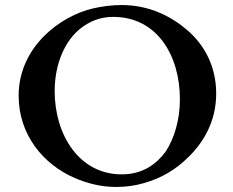

<svg xmlns="http://www.w3.org/2000/svg" viewBox="-20 -729 926 762"><path d="M440 13C479 13 516 8 550 -2C622 -22 679.9 -57.9 726 -104C786.2 -161.7 838 -245.4 838 -358C838 -469.5 788.1 -552.6 726 -607C664.3 -661 576.3 -709 463 -709C424 -709 386.3 -703.9 351 -696C220.5 -666.8 54 -543.5 54 -349C54 -194.8 151.2 -76.2 278 -22C324.7 -2.1 379.3 13 440 13ZM197 -367C197 -477.4 238.8 -569.7 302 -618C333.5 -642.1 374.6 -662 429 -662C603.8 -662 694 -508.3 694 -335C694 -252.4 671.4 -180 638 -128C600.6 -77.6 546.8 -37 463 -37C292.7 -37 197 -196.1 197 -367Z"/></svg>

Font: fbb
Style: Bold
Weight: 400
Designer: David J. Perry, Michael Sharpe
Version: Version 1.045